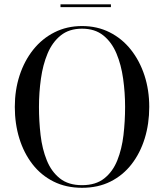

<svg xmlns="http://www.w3.org/2000/svg" viewBox="-20 -884 780 914"><path d="M268 -863.5H508V-850H268ZM370.5 10Q294.5 10 235 -19.8Q175.5 -49.5 134.5 -102.5Q93.5 -155.5 72 -225.2Q50.5 -295 50.5 -375Q50.5 -455 73.2 -524.8Q96 -594.5 138.2 -647.5Q180.5 -700.5 239.5 -730.2Q298.5 -760 370.5 -760Q443 -760 502 -730.2Q561 -700.5 603 -647.5Q645 -594.5 667.8 -524.8Q690.5 -455 690.5 -375Q690.5 -295 669 -225.2Q647.5 -155.5 606.5 -102.5Q565.5 -49.5 506.2 -19.8Q447 10 370.5 10ZM370.5 -747.5Q309 -747.5 269 -715.2Q229 -683 206.5 -629.2Q184 -575.5 174.8 -509.2Q165.5 -443 165.5 -375Q165.5 -307 173.2 -240.8Q181 -174.5 202.8 -120.8Q224.5 -67 265 -34.8Q305.5 -2.5 370.5 -2.5Q436 -2.5 476.5 -34.8Q517 -67 538.5 -120.8Q560 -174.5 567.8 -240.8Q575.5 -307 575.5 -375Q575.5 -443 566.2 -509.2Q557 -575.5 534.5 -629.2Q512 -683 472 -715.2Q432 -747.5 370.5 -747.5Z"/></svg>

Font: Bodoni* 16
Style: Regular
Weight: 400
Version: Version 2.2